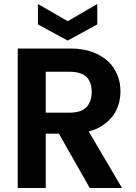

<svg xmlns="http://www.w3.org/2000/svg" viewBox="-20 -941 681 961"><path d="M439 -481Q439 -528.8 413.1 -556.2Q385.7 -582 326.2 -582H209V-377H326.2Q386.7 -377 413.1 -404.8Q439 -433.6 439 -481ZM68.8 0V-698.2H331.1Q394 -698.2 440.9 -681.2Q487.8 -664.1 520 -634.8Q548.8 -608.9 566.9 -566.9Q583 -529.8 583 -483.9Q583 -452.1 574.2 -420.9Q565.4 -389.6 545.9 -362.8Q526.9 -336.9 496.1 -314.9Q465.8 -293.5 423.8 -283.2L590.8 0H429.2L274.9 -272H209V0ZM169.9 -818.8V-920.9L318.8 -835L466.8 -920.9V-818.8L318.8 -737.8Z"/></svg>

Font: PoppinsZ SemiBold
Style: Regular
Weight: 600
Designer: Ninad Kale (Devanagari), Jonny Pinhorn (Latin)
Foundry: Indian Type Foundry
Version: Version 3.002;FEAKit 1.0